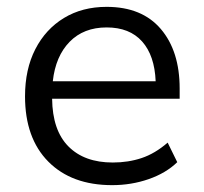

<svg xmlns="http://www.w3.org/2000/svg" viewBox="-20 -531 594 560"><path d="M53 0ZM307 9Q189 9 121 -59.5Q53 -128 53 -250Q53 -329 83 -387.5Q113 -446 166.5 -478.5Q220 -511 291 -511Q394 -511 449 -446.5Q504 -382 504 -273V-243H132Q133 -151 179.5 -104Q226 -57 309 -57Q354 -57 393 -70Q432 -83 469 -115L497 -58Q464 -26 413.5 -8.5Q363 9 307 9ZM291 -451Q224 -451 183 -409Q142 -367 134 -294H434Q431 -369 394.5 -410Q358 -451 291 -451Z"/></svg>

Font: Winston
Style: Regular
Weight: 400
Designer: Original fonts by Vernon Adams / Changes by Cristiano Sobral
Foundry: Original fonts by Vernon Adams / Changes by Cristiano Sobral
Version: Version 2.503;July 17, 2020;FontCreator 13.0.0.2655 64-bit